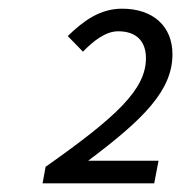

<svg xmlns="http://www.w3.org/2000/svg" viewBox="-20 -816 417 442"><path d="M78 -394H335L345 -446H183C311 -542 377 -608 377 -691C377 -756 332 -796 261 -796C211 -796 173 -769 136 -733L171 -697C196 -723 224 -744 252 -744C295 -744 316 -720 316 -682C316 -610 248 -547 85 -432Z"/></svg>

Font: Source Sans Pro
Style: Italic
Weight: 400
Italic angle: -11°
Designer: Paul D. Hunt
Foundry: Adobe Systems Incorporated
Version: Version 3.006;hotconv 1.0.111;makeotfexe 2.5.65597